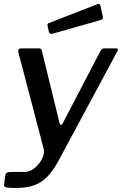

<svg xmlns="http://www.w3.org/2000/svg" viewBox="-34 -771 608 956"><path d="M41 165Q13 165 -1 162.5Q-15 160 -14 149L-7 99Q-6 92 2 88.5Q10 85 27 85H89Q110 85 129 72.5Q148 60 161.5 42Q175 24 181.5 4Q188 -16 183 -32L58 -508Q53 -530 70 -530H160Q173 -530 174 -520L262 -160Q265 -149 270 -149Q275 -149 281 -162L465 -515Q469 -523 473.5 -526.5Q478 -530 484 -530H545Q559 -530 550 -515L257 30Q235 70 212.5 96.5Q190 123 164.5 138Q139 153 109 159Q79 165 41 165ZM466 -742 478 -689Q479 -683 477.5 -678.5Q476 -674 466 -671L227 -603Q219 -601 214.5 -604.5Q210 -608 209 -614L203 -641Q201 -653 207 -655L453 -751Q457 -752 461 -750.5Q465 -749 466 -742Z"/></svg>

Font: Libre Franklin Thin Medium
Style: Italic
Weight: 500
Italic angle: -8°
Version: Version 3.000